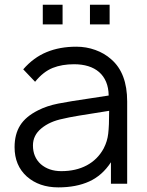

<svg xmlns="http://www.w3.org/2000/svg" viewBox="-20 -775 619 810"><path d="M244 -755V-672H160.5V-755ZM442.5 -755V-672H359.5V-755ZM448 0V-90.5Q411.5 -34.5 356.5 -9.5Q301.5 15.5 226 15.5Q145 15.5 93 -30.5Q41.5 -77 41.5 -154Q41.5 -208.5 65 -246Q88.5 -283.5 140.5 -309.5Q177.5 -328.5 225.5 -338Q274 -347.5 363.5 -360.5L438.5 -372Q438 -405 427.5 -429.8Q417 -454.5 398 -471Q379 -487.5 352.2 -495.8Q325.5 -504 292.5 -504Q241.5 -504 202.5 -488.5Q162.5 -472.5 128 -430L78 -482.5Q121.5 -532.5 176.8 -555.2Q232 -578 302 -578Q344 -578 382.2 -564.2Q420.5 -550.5 449 -525Q516.5 -467 516.5 -347V0ZM440.5 -307.5Q362 -295.5 313.5 -287.2Q265 -279 246 -274Q190 -263 154 -233Q119 -204 119 -161.5Q119 -112.5 152 -82.5Q186 -53 238.5 -53Q300.5 -53 346.2 -77.5Q392 -102 417.5 -149Q433 -179 436.5 -211Q438.5 -227.5 439.5 -251.5Q440.5 -275.5 440.5 -307.5Z"/></svg>

Font: Russisch Sans
Style: Regular
Weight: 400
Designer: Michael Sharanda (font) & Cristiano Sobral (main changes)
Foundry: Michael Sharanda
Version: Version 2.00;October 25, 2020;FontCreator 13.0.0.2681 64-bit